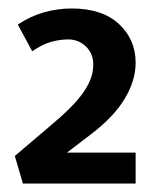

<svg xmlns="http://www.w3.org/2000/svg" viewBox="-20 -878 369 453"><path d="M141 -785Q122 -785 101.5 -779.5Q81 -774 56 -757L22 -820Q52 -840 84 -849Q116 -858 149 -858Q221 -858 260.5 -821.5Q300 -785 300 -730Q300 -688 274.5 -645.5Q249 -603 197 -563L138 -518H300V-445H34L15 -510L95 -578Q125 -603 145 -623Q165 -643 177 -660.5Q189 -678 194.5 -693.5Q200 -709 200 -726Q200 -752 182.5 -768.5Q165 -785 141 -785Z"/></svg>

Font: Ek Mukta
Style: Bold
Weight: 700
Designer: Girish Dalvi and Yashodeep Gholap
Foundry: Ek Type
Version: Version 2.538;PS 1.002;hotconv 16.6.51;makeotf.lib2.5.65220;